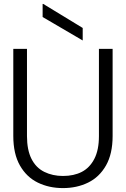

<svg xmlns="http://www.w3.org/2000/svg" viewBox="-20 -950 643 982"><path d="M302 12Q231 12 173.5 -16Q116 -44 82 -103.5Q48 -163 48 -255V-700H118V-254Q118 -183 141 -137.5Q164 -92 206.5 -71Q249 -50 302 -50Q358 -50 398.5 -71Q439 -92 462.5 -137.5Q486 -183 486 -254V-700H556V-255Q556 -163 522 -103.5Q488 -44 430.5 -16Q373 12 302 12ZM403 -743 198 -863V-930H201L403 -807Z"/></svg>

Font: DM Sans 36pt Light
Style: Regular
Weight: 300
Designer: Colophon Foundry, Jonny Pinhorn
Foundry: Colophon Foundry
Version: Version 4.004;gftools[0.9.30]